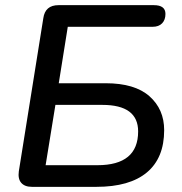

<svg xmlns="http://www.w3.org/2000/svg" viewBox="-20 -725 706 745"><path d="M104 0Q76 0 62.5 -15.5Q49 -31 53 -60L148 -654Q155 -705 207 -705H577Q622 -705 622 -671Q622 -648 609 -634.5Q596 -621 572 -621H243L208 -402H390Q503 -402 560 -351.5Q617 -301 617 -220Q617 -112 550 -56Q483 0 354 0ZM157 -84H358Q516 -84 516 -215Q516 -318 377 -318H195Z"/></svg>

Font: Nunito SemiBold
Style: Italic
Weight: 600
Italic angle: -9°
Designer: Vernon Adams
Foundry: Vernon Adams
Version: Version 3.601; ttfautohint (v1.8.2.53-6de2)